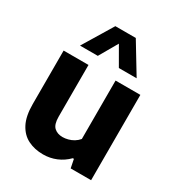

<svg xmlns="http://www.w3.org/2000/svg" viewBox="-191 -932 988 1066"><g transform="rotate(30 303.0 -399.0)"><path d="M243.5 9.5Q189 9.5 146.5 -11.8Q104 -33 79.5 -80Q55 -127 55 -204.5V-547H214.5V-215.5Q214.5 -166 235.2 -147Q256 -128 289.5 -128Q306 -128 324.2 -132.8Q342.5 -137.5 359 -147.5Q375.5 -157.5 388 -172.5V-547H547V0H416L405 -55H398Q367 -23.5 327.5 -7Q288 9.5 243.5 9.5ZM120 -616.5 236 -808H367L483 -616.5H369L289.5 -754.5H313.5L234 -616.5Z"/></g></svg>

Font: Encode Sans Condensed Thin
Style: Bold
Weight: 700
Version: Version 3.002